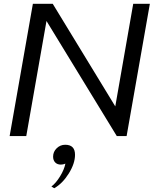

<svg xmlns="http://www.w3.org/2000/svg" viewBox="-20 -720 813 1016"><path d="M154 -700H259L590 -157L685 -700H773L650 0H598L226 -609L119 0H31ZM252 267Q276 249 298 213Q320 177 326 146Q314 151 302 151Q283 151 272 139.5Q261 128 261 109Q261 83 280 64.5Q299 46 325 46Q377 46 377 99Q377 145 344 198Q311 251 267 276Z"/></svg>

Font: Fahkwang
Style: Italic
Weight: 400
Italic angle: -10°
Version: Version 1.000; ttfautohint (v1.6)